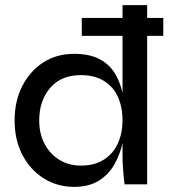

<svg xmlns="http://www.w3.org/2000/svg" viewBox="-20 -719 674 749"><path d="M269 10Q204 10 151 -23Q98 -56 67.5 -114.5Q37 -173 37 -249Q37 -325 67 -383.5Q97 -442 149 -475.5Q201 -509 269 -509Q328 -509 367 -489Q406 -469 428 -433Q448 -400 458 -357V-699H554V0H466Q463 -22 460.5 -54Q458 -86 458 -109V-160Q448 -117 427 -79Q405 -39 366 -14.5Q327 10 269 10ZM296 -73Q349 -73 385.5 -96.5Q422 -120 440 -160Q458 -200 458 -249Q458 -302 439.5 -342Q421 -382 384.5 -404Q348 -426 296 -426Q218 -426 175.5 -376Q133 -326 133 -249Q133 -197 154 -157.5Q175 -118 211.5 -95.5Q248 -73 296 -73ZM299 -649H617V-579H299Z"/></svg>

Font: Syne Med Modified
Style: Regular
Weight: 500
Designer: Lucas Descroix
Foundry: Bonjour Monde
Version: Version 2.200